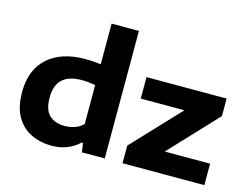

<svg xmlns="http://www.w3.org/2000/svg" viewBox="-108 -987 1516 1175"><g transform="rotate(15 650.0 -399.5)"><path d="M300.5 9Q229 9 170.5 -19Q112 -47 77 -106.8Q42 -166.5 42 -262Q42 -403.5 127.5 -480.2Q213 -557 365 -557Q391 -557 416.5 -555Q442 -553 463 -550.5V-808H636V0H491.5L482.5 -57H474Q443 -27 399.2 -9Q355.5 9 300.5 9ZM347 -128.5Q378 -128.5 408.8 -138.5Q439.5 -148.5 463 -172V-418.5Q445.5 -422 423 -424.5Q400.5 -427 376.5 -427Q213.5 -427 213.5 -273.5Q213.5 -194.5 250 -161.5Q286.5 -128.5 347 -128.5ZM748.5 0V-111.5L1030.5 -411H754V-547H1261.5V-436L979.5 -136H1267V0Z"/></g></svg>

Font: Encode Sans Exp
Style: Bold
Weight: 700
Width: 7
Designer: Multiple Designers
Foundry: Impallari Type
Version: Version 3.002; ttfautohint (v1.8.3) -l 8 -r 50 -G 200 -x 14 